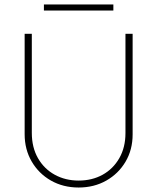

<svg xmlns="http://www.w3.org/2000/svg" viewBox="-20 -827 702 857"><path d="M331 10Q262 10 207.5 -21Q153 -52 121.5 -106Q90 -160 90 -228V-676H122V-234Q122 -169 149.5 -121Q177 -73 224.5 -47Q272 -21 331 -21Q391 -21 438 -47Q485 -73 512.5 -121Q540 -169 540 -233V-676H572V-227Q572 -159 540.5 -105.5Q509 -52 454.5 -21Q400 10 331 10ZM176 -807H486V-780H176Z"/></svg>

Font: Outfit Thin
Style: Regular
Weight: 100
Designer: Rodrigo Fuenzalida
Foundry: fragTYPE
Version: Version 1.100;gftools[0.9.27]